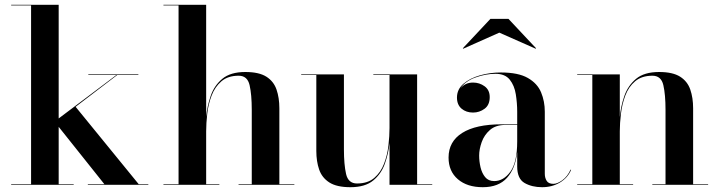

<svg xmlns="http://www.w3.org/2000/svg" viewBox="-20 -770 2997 800"><path d="M26.5 -2.5H109.5V-747.5H26.5V-750H224.5V-276.5L465 -457.5H348V-460H556.5V-457.5H468.5L295 -325L558 -2.5H598V0H346V-2.5H415L224.5 -241.5V-2.5H287V0H26.5Z M661 -2.5H724V-747.5H661V-750H839V-282.5Q843 -327 857.8 -370.2Q872.5 -413.5 906.5 -441.8Q940.5 -470 1002 -470Q1059 -470 1089.8 -450.5Q1120.5 -431 1132.2 -396.8Q1144 -362.5 1144 -319V-2.5H1206.5V0H974V-2.5H1029V-312.5Q1029 -375.5 1020 -415Q1011 -454.5 974.5 -454.5Q929.5 -454.5 902.5 -431.2Q875.5 -408 861.8 -372Q848 -336 843.5 -296.2Q839 -256.5 839 -223V-2.5H894V0H661Z M1413 -460V-147.5Q1413 -84.5 1422 -45Q1431 -5.5 1467.5 -5.5Q1512.5 -5.5 1539.5 -28.8Q1566.5 -52 1580.2 -88Q1594 -124 1598.5 -163.8Q1603 -203.5 1603 -237V-457.5H1535.5V-460H1718V-2.5H1781V0H1603V-174Q1598.5 -130 1583.5 -87.8Q1568.5 -45.5 1534.8 -17.8Q1501 10 1440 10Q1383 10 1352.2 -9.8Q1321.5 -29.5 1309.8 -63.5Q1298 -97.5 1298 -141V-457.5H1235V-460Z M2060.5 -634 1910 -567 1908.5 -569 2023.5 -691.5H2098.5L2213.5 -569L2212 -567ZM2069.5 -252H2135V-304.5Q2135 -340.5 2129.2 -377Q2123.5 -413.5 2104 -438Q2084.5 -462.5 2044.5 -462.5Q2004 -462.5 1961.2 -447.2Q1918.5 -432 1898.5 -402Q1918.5 -426 1951 -426Q1978 -426 1999.2 -410.5Q2020.5 -395 2020.5 -365.5Q2020.5 -332.5 1999 -316.8Q1977.5 -301 1951 -301Q1922.5 -301 1903.2 -317.2Q1884 -333.5 1884 -363.5Q1884 -397.5 1910.8 -420.8Q1937.5 -444 1979.5 -456Q2021.5 -468 2067 -468Q2139.5 -468 2179.2 -445.2Q2219 -422.5 2234.5 -385.2Q2250 -348 2250 -304.5V-46Q2250 -29 2257.8 -16.5Q2265.5 -4 2286 -4Q2302 -4 2323.2 -19.2Q2344.5 -34.5 2357.5 -63.5L2359.5 -62Q2345.5 -29 2313 -9.5Q2280.5 10 2238.5 10Q2196.5 10 2165.8 -7.5Q2135 -25 2135 -76.5V-136.5Q2127.5 -68 2092.5 -29Q2057.5 10 1991.5 10Q1926.5 10 1887.8 -23.2Q1849 -56.5 1849 -113.5Q1849 -180.5 1906 -216.2Q1963 -252 2069.5 -252ZM2039 -15.5Q2078 -15.5 2106.5 -54.5Q2135 -93.5 2135 -180.5V-249.5H2086.5Q2045.5 -249.5 2021.5 -228.5Q1997.5 -207.5 1987 -177.8Q1976.5 -148 1976.5 -122Q1976.5 -97.5 1982.2 -73Q1988 -48.5 2001.5 -32Q2015 -15.5 2039 -15.5Z M2385 -2.5H2448V-457.5H2385V-460H2562.5V-282.5Q2566.5 -327 2581.5 -370.2Q2596.5 -413.5 2630.5 -441.8Q2664.5 -470 2726 -470Q2783 -470 2813.8 -450.5Q2844.5 -431 2856.2 -396.8Q2868 -362.5 2868 -319V-2.5H2930.5V0H2698V-2.5H2753V-312.5Q2753 -375.5 2744 -415Q2735 -454.5 2698.5 -454.5Q2653.5 -454.5 2626.2 -431.2Q2599 -408 2585.5 -372Q2572 -336 2567.2 -296.2Q2562.5 -256.5 2562.5 -223V-2.5H2618V0H2385Z"/></svg>

Font: Bodoni* 72pt Medium
Style: Regular
Weight: 500
Version: Version 2.3